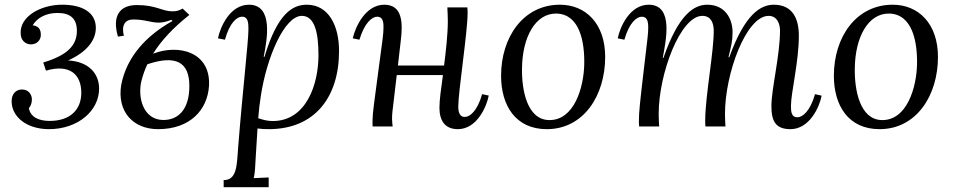

<svg xmlns="http://www.w3.org/2000/svg" viewBox="-20 -531 4002 806"><path d="M172.9 -234.4C274.9 -264.2 321.3 -216.3 321.3 -141.6C321.3 -71.8 275.9 -23.4 188.5 -23.4C141.1 -23.4 107.9 -40 101.1 -77.1C111.8 -88.9 113.8 -103 113.8 -114.7C113.8 -130.4 102.5 -156.2 71.3 -155.3C44.9 -154.8 28.8 -134.8 28.8 -106C28.8 -40 92.8 11.2 185.5 11.2C307.6 11.2 396 -66.4 396 -158.7C396 -222.7 352.1 -272.5 266.1 -277.3C346.2 -313.5 382.3 -362.8 382.3 -414.1C382.3 -480.5 322.8 -511.2 242.2 -511.2C149.4 -511.7 62 -460.4 66.9 -390.1C66.9 -362.3 86.4 -344.7 109.9 -344.7C133.8 -344.7 151.4 -361.8 151.4 -384.3C151.4 -406.2 143.6 -421.4 117.2 -424.8C135.3 -455.1 171.4 -476.6 221.2 -476.6C276.9 -476.6 302.7 -451.7 302.7 -401.4C302.7 -341.8 265.1 -299.8 161.6 -268.6Z M746.6 -495.1C732.4 -486.8 721.2 -483.4 704.6 -483.4C659.2 -483.4 637.2 -509.8 554.7 -509.8C481 -509.8 450.2 -462.4 475.1 -377.4L500 -380.9C488.8 -424.8 504.9 -449.2 539.1 -449.2C588.4 -449.2 613.3 -436 645.5 -436C660.6 -436 677.7 -439 699.2 -447.8L704.1 -442.9C594.2 -381.8 511.7 -293 488.8 -174.3C470.7 -62 539.1 11.2 643.6 11.2C777.8 11.2 851.1 -69.3 857.4 -170.9C865.2 -312.5 731 -347.2 622.6 -305.7C656.2 -359.4 705.6 -413.6 774.9 -468.3ZM666 -27.3C581.1 -27.3 556.2 -122.6 574.2 -193.4C580.1 -215.8 587.9 -238.8 598.6 -261.2C717.8 -301.3 774.9 -271 774.9 -169.9C774.9 -70.8 728 -27.3 666 -27.3Z M1086.9 -292.5C1101.1 -363.8 1128.9 -511.2 1024.9 -511.2C945.3 -511.2 904.3 -417 895 -370.1L924.3 -364.3C943.8 -435.1 974.1 -460.9 996.1 -460.9C1022 -460.9 1022.9 -434.1 1022.9 -408.2C1022.9 -356.9 998 -145 980 85C974.1 163.1 975.1 225.1 918.9 225.1V254.9H1107.9V213.9L1044.9 216.8C1051.3 193.8 1051.3 161.1 1053.2 133.8L1061 8.3C1076.2 10.3 1091.3 11.2 1107.9 11.2C1301.3 11.2 1403.3 -122.6 1403.3 -317.4C1403.3 -422.4 1359.9 -511.2 1268.1 -511.2C1209 -511.2 1145 -475.6 1090.3 -292.5ZM1247.1 -464.4C1302.2 -464.4 1316.9 -390.6 1316.9 -299.3C1316.9 -177.7 1266.1 -22.9 1125 -22.9C1103 -22.9 1085 -27.8 1064 -34.7C1066.9 -69.8 1070.3 -100.1 1075.2 -129.9C1100.1 -292 1174.3 -464.4 1247.1 -464.4Z M2003.9 -135.7C1983.9 -64.9 1952.6 -40 1930.7 -40C1909.7 -40 1903.8 -60.1 1903.8 -84C1903.8 -146 1942.9 -397.9 1942.9 -474.1C1942.9 -484.9 1942.9 -491.2 1941.9 -500H1857.9C1858.9 -480.5 1859.9 -461.9 1859.9 -442.4C1859.9 -386.7 1852.1 -319.3 1844.2 -255.9H1650.4L1662.6 -361.8C1671.9 -437.5 1668.5 -511.2 1593.3 -511.2C1513.7 -511.2 1471.2 -417 1460.9 -370.1L1488.8 -364.3C1510.3 -435.1 1541.5 -460.9 1563.5 -460.9C1586.4 -460.9 1590.3 -439.9 1589.8 -416C1589.4 -386.2 1588.4 -382.3 1567.4 -226.1C1550.8 -100.1 1544.4 -60.1 1543.9 -25.9C1543.9 -15.1 1543.5 -8.8 1544.4 0H1628.4C1626 -19 1624.5 -38.1 1627.4 -62.5L1645.5 -215.8H1839.4C1831.5 -160.2 1824.7 -109.4 1824.7 -79.1C1824.7 -24.9 1847.7 11.2 1901.9 11.2C1981.9 11.2 2022.9 -83 2031.7 -129.9Z M2330.6 -511.2C2176.8 -511.2 2083.5 -375 2083.5 -212.9C2083.5 -88.9 2143.6 11.2 2275.4 11.2C2430.7 11.2 2520.5 -130.9 2520.5 -292C2520.5 -432.1 2438.5 -511.2 2330.6 -511.2ZM2315.4 -474.1C2413.6 -472.2 2434.6 -355 2432.6 -261.2C2430.7 -164.1 2390.6 -24.9 2284.7 -26.9C2192.4 -28.8 2169.4 -153.8 2171.4 -246.1C2173.3 -374 2226.6 -475.1 2315.4 -474.1Z M3038.1 -291C3050.3 -340.8 3055.2 -358.9 3055.2 -397C3055.2 -445.8 3028.8 -511.2 2948.7 -511.2C2893.6 -511.2 2828.1 -470.2 2765.1 -288.1H2762.2C2775.4 -360.8 2809.1 -511.2 2703.1 -511.2C2623.5 -511.2 2582.5 -417 2573.2 -370.1L2601.1 -364.3C2621.1 -435.1 2652.3 -460.9 2674.3 -460.9C2697.3 -460.9 2701.2 -439.9 2701.2 -416C2701.2 -386.2 2699.2 -382.3 2681.2 -226.1C2666.5 -100.1 2662.1 -60.1 2662.1 -25.9C2662.1 -15.1 2662.1 -8.8 2663.1 0H2747.1C2746.1 -17.1 2745.1 -33.2 2745.1 -53.2C2745.1 -222.2 2836.4 -464.4 2928.2 -464.4C2967.3 -464.4 2975.1 -430.2 2976.1 -407.2C2978.5 -323.2 2940.4 -127 2940.4 -25.9C2940.4 -15.1 2940.4 -8.8 2941.4 0H3025.4C3024.4 -17.1 3023.4 -33.2 3023.4 -53.2C3023.4 -222.2 3112.3 -464.4 3206.5 -464.4C3245.1 -464.4 3254.4 -426.3 3254.4 -403.3C3254.4 -297.4 3218.3 -158.7 3218.3 -85.4C3218.3 -23.4 3235.4 11.2 3298.3 11.2C3378.4 11.2 3420.4 -82.5 3429.2 -129.4L3401.4 -135.7C3381.3 -64.5 3349.1 -38.6 3327.1 -38.6C3303.2 -38.6 3300.3 -60.5 3300.3 -85.4C3300.3 -142.6 3333.5 -270.5 3333.5 -381.3C3333.5 -450.7 3308.6 -511.2 3228.5 -511.2C3173.8 -511.2 3107.4 -473.1 3041.5 -291Z M3727.5 -511.2C3573.7 -511.2 3480.5 -375 3480.5 -212.9C3480.5 -88.9 3540.5 11.2 3672.4 11.2C3827.6 11.2 3917.5 -130.9 3917.5 -292C3917.5 -432.1 3835.4 -511.2 3727.5 -511.2ZM3712.4 -474.1C3810.5 -472.2 3831.5 -355 3829.6 -261.2C3827.6 -164.1 3787.6 -24.9 3681.6 -26.9C3589.4 -28.8 3566.4 -153.8 3568.4 -246.1C3570.3 -374 3623.5 -475.1 3712.4 -474.1Z"/></svg>

Font: Lora Italic
Style: Regular
Weight: 400
Italic angle: -3°
Designer: Olga Karpushina, Alexei Vanyashin
Foundry: Cyreal
Version: Version 1.011;PS 001.011;hotconv 1.0.70;makeotf.lib2.5.58329